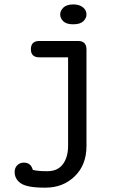

<svg xmlns="http://www.w3.org/2000/svg" viewBox="-20 -631 565 877"><path d="M46.9 154.8Q46.9 135.7 58.8 123.8Q70.8 111.8 88.9 111.8Q121.1 111.8 129.9 145Q151.9 150.9 189.9 150.9H196.8Q243.7 150.9 267.3 118.9Q291 86.9 291 35.2V-369.1H160.2Q121.1 -369.1 121.1 -405.8Q121.1 -443.8 159.2 -443.8H336.9Q375 -443.8 375 -404.8V36.1Q375 122.1 321.5 174.1Q268.1 226.1 188 226.1H181.2Q102.1 226.1 73.2 205.1Q46.9 185.5 46.9 154.8ZM315.9 -610.8Q341.8 -610.8 358.4 -597.9Q375 -585 375 -564.9Q375 -547.9 360.6 -533.9Q346.2 -520 314 -520Q283.2 -520 269 -533.9Q254.9 -547.9 254.9 -564.9Q254.9 -582 269.5 -596.4Q284.2 -610.8 315.9 -610.8Z"/></svg>

Font: CMU Typewriter Text
Style: Bold
Weight: 700
Version: Version 0.7.0